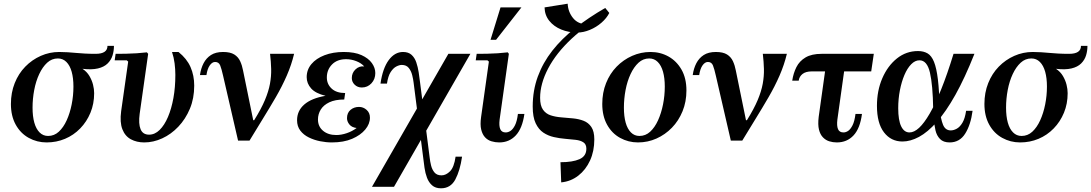

<svg xmlns="http://www.w3.org/2000/svg" viewBox="-20 -760 5899 1038"><path d="M596 -512Q596 -485 588.5 -460.5Q581 -436 562 -417Q543 -398 509.5 -390Q476 -382 426 -388Q450 -372 463.5 -349Q477 -326 483 -302Q489 -278 489 -256Q489 -199 469 -150.5Q449 -102 413.5 -65.5Q378 -29 331.5 -9.5Q285 10 232 10Q180 10 135.5 -14.5Q91 -39 65 -86Q39 -133 39 -198Q39 -259 59.5 -310.5Q80 -362 116.5 -399.5Q153 -437 200.5 -458Q248 -479 300 -479Q324 -479 346 -477.5Q368 -476 390 -474Q412 -472 438 -470.5Q464 -469 497 -469Q561 -469 561 -512ZM240 -25Q273 -25 298 -48Q323 -71 340.5 -109.5Q358 -148 367.5 -195.5Q377 -243 377 -292Q377 -338 367.5 -372Q358 -406 339 -425Q320 -444 293 -444Q260 -444 235 -421Q210 -398 192 -359.5Q174 -321 165 -273.5Q156 -226 156 -178Q156 -131 165.5 -97Q175 -63 194 -44Q213 -25 240 -25Z M910 -479H945Q990 -443 1010 -397.5Q1030 -352 1030 -297Q1030 -228 1006.5 -172Q983 -116 944 -75Q905 -34 857 -12Q809 10 760 10Q719 10 687.5 -7Q656 -24 641.5 -61.5Q627 -99 635 -159L673 -427L665 -434H600L605 -469Q631 -469 660.5 -469.5Q690 -470 719.5 -472Q749 -474 774 -477L781 -469L735 -144Q728 -91 740 -61.5Q752 -32 786 -32Q817 -32 843 -57.5Q869 -83 888 -127.5Q907 -172 917.5 -230Q928 -288 928 -355Q928 -385 924 -417Q920 -449 910 -479Z M1570 -469Q1556 -410 1530.5 -351.5Q1505 -293 1471 -234.5Q1437 -176 1400.5 -117Q1364 -58 1329 0H1267L1349 -110H1354Q1392 -171 1412 -218.5Q1432 -266 1439.5 -307Q1447 -348 1446 -387Q1445 -426 1440 -469ZM1186 -479Q1225 -479 1246.5 -465.5Q1268 -452 1278.5 -429Q1289 -406 1294 -379L1349 -110L1267 0L1186 -351Q1178 -387 1170.5 -406Q1163 -425 1143 -425Q1127 -425 1114 -406.5Q1101 -388 1096 -354H1061Q1066 -390 1080.5 -418Q1095 -446 1120.5 -462.5Q1146 -479 1186 -479Z M1882 -338Q1882 -366 1902 -385Q1922 -404 1949 -401Q1933 -419 1906 -429.5Q1879 -440 1851 -440Q1803 -440 1775 -411.5Q1747 -383 1747 -341Q1747 -305 1773 -281Q1799 -257 1846 -257L1841 -222Q1792 -222 1760.5 -207Q1729 -192 1714 -167.5Q1699 -143 1699 -114Q1699 -76 1726.5 -53Q1754 -30 1798 -30Q1825 -30 1854.5 -40Q1884 -50 1908 -68Q1882 -71 1869 -87Q1856 -103 1856 -121Q1856 -150 1875 -166Q1894 -182 1921 -182Q1944 -182 1962 -166Q1980 -150 1980 -124Q1980 -90 1954.5 -59.5Q1929 -29 1883.5 -9.5Q1838 10 1774 10Q1743 10 1710.5 3.5Q1678 -3 1649.5 -17Q1621 -31 1603.5 -54Q1586 -77 1586 -110Q1586 -161 1625 -195Q1664 -229 1740 -242Q1686 -255 1662 -282Q1638 -309 1638 -343Q1638 -383 1663.5 -413.5Q1689 -444 1734.5 -461.5Q1780 -479 1838 -479Q1897 -479 1934.5 -462Q1972 -445 1990.5 -419Q2009 -393 2009 -365Q2009 -332 1988 -309.5Q1967 -287 1936 -287Q1913 -287 1897.5 -302Q1882 -317 1882 -338Z M2404 -469H2523L2110 250H1991ZM2443 87H2478Q2467 163 2441.5 210.5Q2416 258 2364 258Q2334 258 2316 242Q2298 226 2288.5 201Q2279 176 2275 147Q2271 118 2268 93L2216 -314Q2214 -331 2208.5 -353.5Q2203 -376 2190 -392.5Q2177 -409 2152 -409Q2139 -409 2122.5 -400.5Q2106 -392 2092 -370.5Q2078 -349 2072 -308H2037Q2049 -391 2081.5 -435Q2114 -479 2159 -479Q2188 -479 2205 -463.5Q2222 -448 2230.5 -423Q2239 -398 2243.5 -369Q2248 -340 2251 -314L2303 93Q2305 112 2310.5 134.5Q2316 157 2329 172.5Q2342 188 2367 188Q2391 188 2413 166Q2435 144 2443 87Z M2780 -144H2815Q2804 -66 2768.5 -28Q2733 10 2679 10Q2658 10 2637.5 4Q2617 -2 2602.5 -17.5Q2588 -33 2581.5 -59.5Q2575 -86 2581 -128L2623 -427L2615 -434H2552L2557 -469Q2583 -469 2612.5 -469.5Q2642 -470 2671 -472Q2700 -474 2725 -477L2731 -469L2681 -113Q2677 -80 2684.5 -62Q2692 -44 2714 -44Q2727 -44 2740 -52.5Q2753 -61 2764 -82.5Q2775 -104 2780 -144ZM2799 -720 2662 -545H2632L2686 -720Z M3014 226 3010 117Q3076 117 3113 100.5Q3150 84 3150 44Q3150 20 3134 9.5Q3118 -1 3092.5 -4Q3067 -7 3036 -9.5Q3005 -12 2974 -19Q2943 -26 2917.5 -43Q2892 -60 2876 -93.5Q2860 -127 2860 -184Q2860 -271 2887.5 -346Q2915 -421 2966 -486Q3017 -551 3089.5 -608Q3162 -665 3252 -717L3274 -690Q3154 -629 3070.5 -551Q2987 -473 2943.5 -390Q2900 -307 2900 -231Q2900 -189 2915.5 -167Q2931 -145 2957 -136.5Q2983 -128 3015 -125.5Q3047 -123 3078 -120Q3109 -117 3135 -107Q3161 -97 3177 -73.5Q3193 -50 3193 -6Q3193 57 3170 107.5Q3147 158 3106.5 189.5Q3066 221 3014 226ZM3101 -584Q3054 -584 3014 -600.5Q2974 -617 2949.5 -647.5Q2925 -678 2924 -720L3049 -740Q3051 -696 3078 -662.5Q3105 -629 3152 -629L3274 -690Q3260 -662 3232 -637.5Q3204 -613 3169 -598.5Q3134 -584 3101 -584Z M3497 -479Q3550 -479 3594 -454.5Q3638 -430 3664.5 -383.5Q3691 -337 3691 -271Q3691 -210 3670 -158.5Q3649 -107 3612.5 -69.5Q3576 -32 3529 -11Q3482 10 3429 10Q3377 10 3332.5 -14.5Q3288 -39 3262 -86Q3236 -133 3236 -198Q3236 -259 3256.5 -310.5Q3277 -362 3313.5 -399.5Q3350 -437 3397.5 -458Q3445 -479 3497 -479ZM3437 -25Q3470 -25 3495 -48Q3520 -71 3537.5 -109.5Q3555 -148 3564.5 -195.5Q3574 -243 3574 -292Q3574 -338 3564.5 -372Q3555 -406 3536 -425Q3517 -444 3490 -444Q3457 -444 3432 -421Q3407 -398 3389 -359.5Q3371 -321 3362 -273.5Q3353 -226 3353 -178Q3353 -131 3362.5 -97Q3372 -63 3391 -44Q3410 -25 3437 -25Z M4234 -469Q4220 -410 4194.5 -351.5Q4169 -293 4135 -234.5Q4101 -176 4064.5 -117Q4028 -58 3993 0H3931L4013 -110H4018Q4056 -171 4076 -218.5Q4096 -266 4103.5 -307Q4111 -348 4110 -387Q4109 -426 4104 -469ZM3850 -479Q3889 -479 3910.5 -465.5Q3932 -452 3942.5 -429Q3953 -406 3958 -379L4013 -110L3931 0L3850 -351Q3842 -387 3834.5 -406Q3827 -425 3807 -425Q3791 -425 3778 -406.5Q3765 -388 3760 -354H3725Q3730 -390 3744.5 -418Q3759 -446 3784.5 -462.5Q3810 -479 3850 -479Z M4690 -374H4369Q4336 -374 4318.5 -360Q4301 -346 4298 -324H4263Q4269 -364 4285.5 -397Q4302 -430 4335 -449.5Q4368 -469 4422 -469H4704ZM4546 -392 4507 -113Q4503 -80 4510.5 -62Q4518 -44 4540 -44Q4553 -44 4565.5 -52.5Q4578 -61 4589 -82.5Q4600 -104 4605 -144H4640Q4630 -66 4594.5 -28Q4559 10 4504 10Q4483 10 4463.5 4Q4444 -2 4429 -17.5Q4414 -33 4407.5 -59.5Q4401 -86 4406 -128L4443 -392Z M4859 5Q4797 5 4759 -44.5Q4721 -94 4721 -188Q4721 -270 4750 -337Q4779 -404 4829 -444Q4879 -484 4943 -484Q4973 -484 4994.5 -471.5Q5016 -459 5029.5 -425.5Q5043 -392 5050.5 -330.5Q5058 -269 5060 -171H5025Q5023 -301 5007.5 -367.5Q4992 -434 4951 -434Q4927 -434 4906 -412.5Q4885 -391 4869.5 -354.5Q4854 -318 4845 -271.5Q4836 -225 4836 -175Q4836 -110 4852 -77Q4868 -44 4897 -44Q4922 -44 4949 -69Q4976 -94 5006 -145.5Q5036 -197 5068.5 -277.5Q5101 -358 5135 -469H5248Q5196 -338 5145 -247Q5094 -156 5044.5 -100.5Q4995 -45 4948.5 -20Q4902 5 4859 5ZM5114 10Q5080 10 5062 -8.5Q5044 -27 5037.5 -55Q5031 -83 5029 -114.5Q5027 -146 5025 -171H5060Q5066 -115 5078.5 -85Q5091 -55 5120 -55Q5136 -55 5153 -64.5Q5170 -74 5183.5 -97Q5197 -120 5203 -161H5238Q5228 -85 5198 -37.5Q5168 10 5114 10Z M5859 -512Q5859 -485 5851.5 -460.5Q5844 -436 5825 -417Q5806 -398 5772.5 -390Q5739 -382 5689 -388Q5713 -372 5726.5 -349Q5740 -326 5746 -302Q5752 -278 5752 -256Q5752 -199 5732 -150.5Q5712 -102 5676.5 -65.5Q5641 -29 5594.5 -9.5Q5548 10 5495 10Q5443 10 5398.5 -14.5Q5354 -39 5328 -86Q5302 -133 5302 -198Q5302 -259 5322.5 -310.5Q5343 -362 5379.5 -399.5Q5416 -437 5463.5 -458Q5511 -479 5563 -479Q5587 -479 5609 -477.5Q5631 -476 5653 -474Q5675 -472 5701 -470.5Q5727 -469 5760 -469Q5824 -469 5824 -512ZM5503 -25Q5536 -25 5561 -48Q5586 -71 5603.5 -109.5Q5621 -148 5630.5 -195.5Q5640 -243 5640 -292Q5640 -338 5630.5 -372Q5621 -406 5602 -425Q5583 -444 5556 -444Q5523 -444 5498 -421Q5473 -398 5455 -359.5Q5437 -321 5428 -273.5Q5419 -226 5419 -178Q5419 -131 5428.5 -97Q5438 -63 5457 -44Q5476 -25 5503 -25Z"/></svg>

Font: Brygada 1918 SemiBold
Style: Italic
Weight: 600
Italic angle: -8°
Designer: Mateusz Machalski | Borys Kosmynka | Przemek Hoffer
Foundry: NIEPODLEGLA 2018
Version: Version 3.006